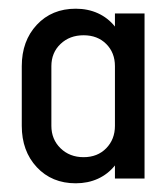

<svg xmlns="http://www.w3.org/2000/svg" viewBox="-20 -740 383 441"><path d="M244 -709H312V-330H244V-360Q228 -340 205 -329.5Q182 -319 154 -319Q99 -319 64.5 -356Q30 -393 30 -451V-588Q30 -646 64.5 -683Q99 -720 154 -720Q182 -720 205 -709.5Q228 -699 244 -679ZM244 -451V-588Q244 -619 224 -639Q204 -659 172 -659Q140 -659 119 -639Q98 -619 98 -588V-451Q98 -420 119 -399.5Q140 -379 172 -379Q204 -379 224 -399.5Q244 -420 244 -451Z"/></svg>

Font: Akshar
Style: Regular
Weight: 400
Designer: Tall Chai
Foundry: Tall Chai
Version: Version 1.000